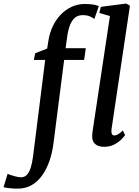

<svg xmlns="http://www.w3.org/2000/svg" viewBox="-136 -838 802 1109"><path d="M144 -605.5Q151 -649 169.2 -687Q187.5 -725 215.2 -753.8Q243 -782.5 278.2 -798.8Q313.5 -815 353.5 -815Q373.5 -815 394.8 -812.8Q416 -810.5 435 -803L409 -728.5Q400 -735.5 383.2 -743.2Q366.5 -751 341 -750.5Q313.5 -750.5 295.8 -734.8Q278 -719 267.5 -691Q257 -663 252 -625.5L243 -559.5H359.5L350 -492H234.5L173 -11Q166.5 42.5 150.2 89.8Q134 137 109 173Q84 209 49 230Q14 251 -30.5 251.5Q-55 252 -79.5 249.2Q-104 246.5 -115.5 243L-92 166Q-88.5 168 -74.8 172.8Q-61 177.5 -44 181.8Q-27 186 -14.5 186Q5.5 186 19 172Q32.5 158 41 131.8Q49.5 105.5 54.5 68.5L125 -492H59.5L67.5 -530.5L136.5 -557.5ZM508 -91Q506 -74 510.2 -64.8Q514.5 -55.5 523.5 -55.5Q532.5 -55.5 543.8 -61.2Q555 -67 573.5 -84L586.5 -57.5Q581.5 -50 566.2 -34Q551 -18 525.5 -4Q500 10 463.5 10Q445.5 10 430 3.8Q414.5 -2.5 405.2 -16.2Q396 -30 396.5 -52.5Q396.5 -57 397 -63.8Q397.5 -70.5 398.5 -77Q399.5 -83.5 400 -88L499 -745.5L437.5 -763L446.5 -798.5L593 -817.5L614.5 -805Z"/></svg>

Font: Merriweather 20pt Medium
Style: Italic
Weight: 500
Italic angle: -7.8°
Version: Version 2.101